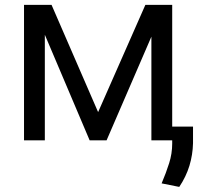

<svg xmlns="http://www.w3.org/2000/svg" viewBox="-20 -565 837 773"><path d="M375 -113.6 565.3 -545.5H673.3V0H589.5V-417.3L409.1 0H340.9L160.5 -425.1V0H76.7V-545.5H187.5ZM757.1 -55.4V11.4Q756 58.2 742.7 102.1Q729.4 146 701.7 187.5L630.7 173.3Q648.8 130.7 661 92Q673.3 53.3 673.3 12.8V-55.4Z"/></svg>

Font: Inter Alia
Style: Regular
Weight: 400
Designer: Rasmus Andersson (Latin, Greek, Cyrillic etc.) and Evan from Shavian.info (Shavian, old style figures)
Foundry: Shavian.info
Version: Version 0.001;git-37ab20767